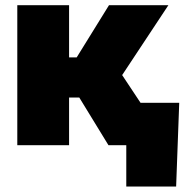

<svg xmlns="http://www.w3.org/2000/svg" viewBox="-20 -549 698 726"><path d="M45.4 0V-529.3H241.2V-332H270L392.1 -529.3H616.7L441.9 -265.1L617.7 0H390.1L279.8 -180.2H241.2V0ZM457.5 156.2V0H410.6V-160.2H657.7L646 156.2Z"/></svg>

Font: Inter 24pt Black
Style: Regular
Weight: 900
Designer: Rasmus Andersson
Foundry: rsms
Version: Version 4.001;git-66647c0bb